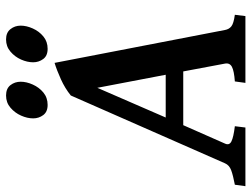

<svg xmlns="http://www.w3.org/2000/svg" viewBox="-144 -727 847 647"><g transform="rotate(-90 279.5 -403.5)"><path d="M207 -268.6H351.1L307.1 -499ZM362.3 -209.5H181.2L119.1 -68.8Q112.3 -54.2 126.7 -47.1Q141.1 -40 177.7 -35.6L173.3 0H-24.4L-19.5 -35.6Q11.7 -41.5 29.1 -47.9Q46.4 -54.2 52.7 -68.8L281.2 -588.4Q305.2 -607.9 335.9 -621.8Q366.7 -635.7 391.1 -643.1L502 -68.8Q504.4 -55.2 514.2 -47.4Q523.9 -39.6 553.2 -35.6L548.8 0H323.7L328.6 -35.6Q363.8 -38.1 377.7 -45.4Q391.6 -52.7 388.7 -68.8ZM516.6 -757.3Q516.6 -737.8 507.1 -716.6Q497.6 -695.3 480.2 -680.9Q462.9 -666.5 438.5 -666.5Q415 -666.5 404.1 -681.4Q393.1 -696.3 393.1 -715.3Q393.1 -734.9 402.3 -755.9Q411.6 -776.9 429 -791.7Q446.3 -806.6 470.2 -806.6Q493.2 -806.6 504.9 -791.7Q516.6 -776.9 516.6 -757.3ZM327.6 -757.3Q327.6 -737.8 318.1 -716.6Q308.6 -695.3 291.3 -680.9Q273.9 -666.5 249.5 -666.5Q226.1 -666.5 215.1 -681.4Q204.1 -696.3 204.1 -715.3Q204.1 -734.9 213.4 -755.9Q222.7 -776.9 240 -791.7Q257.3 -806.6 281.2 -806.6Q304.7 -806.6 316.2 -791.7Q327.6 -776.9 327.6 -757.3Z"/></g></svg>

Font: Gentium Plus
Style: Bold Italic
Weight: 700
Italic angle: -8°
Designer: Victor Gaultney, Annie Olsen, Iska Routamaa, Becca Hirsbrunner
Foundry: SIL International
Version: Version 6.101